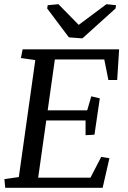

<svg xmlns="http://www.w3.org/2000/svg" viewBox="-20 -896 609 916"><path d="M388.2 -321.3H200.7L162.1 -48.3H411.6L462.9 -147.5L502 -141.1L469.7 0H4.9L1 -41.5L69.8 -51.3L148.4 -609.4L79.6 -619.1L87.9 -660.6H548.3L539.1 -514.2H497.1L477.5 -612.3H241.7L207.5 -369.6H396L415.5 -436.5L456.1 -426.8L430.7 -253.4L388.2 -251ZM207.5 -871.1 258.8 -876 355.5 -777.3 487.8 -876 533.7 -871.1 531.2 -855.5 373 -712.9 308.6 -717.8 205.1 -855.5Z"/></svg>

Font: NoticiaText-Italic
Style: Italic
Weight: 400
Italic angle: -8°
Designer: JM Sole
Foundry: JM Sole
Version: Version 1.003